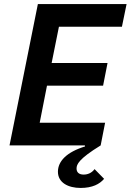

<svg xmlns="http://www.w3.org/2000/svg" viewBox="-20 -718 645 948"><path d="M27 0H399L400 5C309 33 266 78 266 130C266 184 317 210 378 210C436 210 472 191 494 165L447 117C432 137 412 144 393 144C369 144 358 132 358 114C358 94 368 67 477 0L499 -112H176L212 -295H489L511 -407H235L271 -586H582L605 -698H167Z"/></svg>

Font: Braiins Sans SemiBold
Style: Italic
Weight: 600
Italic angle: -11.31°
Designer: Mike Abbink, Paul van der Laan, Pieter van Rosmalen, Jiri Chlebus, Lubos Buracinsky
Foundry: Bold Monday, Sudetype
Version: Version 1.000;hotconv 1.0.109;makeotfexe 2.5.65596